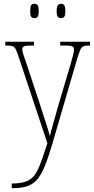

<svg xmlns="http://www.w3.org/2000/svg" viewBox="-20 -757 497 1017"><path d="M42 215Q89 215 117.5 204.5Q146 194 163.5 170Q181 146 196 104.5Q211 63 231 2L78 -458Q69 -485 62.5 -497.5Q56 -510 45 -513Q34 -516 10 -516H8V-536H160V-516H151Q117 -516 107.5 -511.5Q98 -507 98 -495Q98 -486 104 -468Q110 -450 121 -418L186 -221Q204 -164 220.5 -114.5Q237 -65 244 -36Q251 -65 262.5 -104Q274 -143 287 -192L356 -424Q362 -447 367 -465.5Q372 -484 372 -494Q372 -505 364.5 -510.5Q357 -516 323 -516H299V-536H457V-516H453Q432 -516 421.5 -511.5Q411 -507 404.5 -491.5Q398 -476 388 -443L254 16Q233 86 214 130.5Q195 175 172.5 198.5Q150 222 119 231Q88 240 43 240H42ZM303 -661Q292 -661 286 -668.5Q280 -676 280 -698Q280 -721 286 -729Q292 -737 303 -737Q315 -737 320.5 -729Q326 -721 326 -698Q326 -676 320.5 -668.5Q315 -661 303 -661ZM162 -661Q150 -661 145 -668.5Q140 -676 140 -698Q140 -721 145 -729Q150 -737 162 -737Q174 -737 179.5 -729Q185 -721 185 -698Q185 -676 179.5 -668.5Q174 -661 162 -661Z"/></svg>

Font: Noto Serif Lao Condensed Thin
Style: Regular
Weight: 100
Width: 3
Designer: Monotype Design Team
Foundry: Monotype Imaging Inc.
Version: Version 2.003; ttfautohint (v1.8.4.7-5d5b)